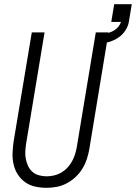

<svg xmlns="http://www.w3.org/2000/svg" viewBox="-20 -890 650 918"><path d="M202 8Q174 8 147.5 2Q121 -4 100 -19Q79 -34 65 -56Q51 -78 45 -104Q39 -130 40 -157.5Q41 -185 45 -213L132 -735H193L105 -204Q102 -185 101 -166Q100 -147 103.5 -129.5Q107 -112 114.5 -96Q122 -80 135 -68.5Q148 -57 166 -52Q184 -47 203 -47Q220 -47 238 -51Q256 -55 272.5 -64.5Q289 -74 302 -88Q315 -102 324 -118Q333 -134 338.5 -151.5Q344 -169 347 -186L438 -735H499L407 -177Q403 -153 395 -129Q387 -105 373.5 -83Q360 -61 340.5 -43Q321 -25 298 -13Q275 -1 250.5 3.5Q226 8 202 8ZM459 -680 452 -723Q468 -725 483.5 -728.5Q499 -732 514 -738.5Q529 -745 541 -757Q553 -769 558 -784L559 -785H512L526 -870H610L596 -785Q592 -763 578.5 -743Q565 -723 545.5 -710Q526 -697 503.5 -690Q481 -683 459 -680Z"/></svg>

Font: Iosevka SS04 Light
Style: Italic
Weight: 300
Italic angle: -9°
Monospace: yes
Designer: Belleve Invis
Foundry: Belleve Invis
Version: Version 19.0.0; ttfautohint (v1.8.4)